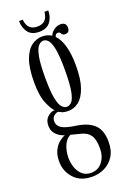

<svg xmlns="http://www.w3.org/2000/svg" viewBox="-168 -698 659 1000"><g transform="rotate(-20 161.0 -198.0)"><path d="M162 249Q96.5 249 60.5 209.5Q24.5 170 24.5 116Q24.5 79.5 37 54.8Q49.5 30 67 16Q84.5 2 99.5 -3Q92.5 -4 77.2 -12Q62 -20 48.8 -36.2Q35.5 -52.5 35.5 -79Q35.5 -110.5 54.2 -126.5Q73 -142.5 87 -143.5Q93.5 -144 94.5 -143Q79.5 -156 61.2 -198.5Q43 -241 43 -316Q43 -395.5 60.2 -441.8Q77.5 -488 105 -507.5Q132.5 -527 163.5 -527Q192.5 -527 215 -512.5Q223 -531 239.8 -542.5Q256.5 -554 274.5 -554Q306.5 -554 306.5 -524Q306.5 -497 281.5 -497Q267 -497 262.5 -507Q258 -517 247 -517Q233.5 -517 230 -500Q254 -475.5 266 -430.8Q278 -386 278 -325.5Q278 -249.5 261.8 -203.2Q245.5 -157 219 -136.2Q192.5 -115.5 161 -115.5Q138 -115.5 125.5 -121.2Q113 -127 111 -128.5Q109.5 -129.5 107 -129.5Q97.5 -129.5 84.8 -119.5Q72 -109.5 72 -90Q72 -65 94.2 -51Q116.5 -37 171.5 -29.5Q237.5 -20 269.8 11.8Q302 43.5 302 106.5Q302 155.5 281.5 187Q261 218.5 229 233.8Q197 249 162 249ZM161 -138.5Q176 -138.5 188.5 -152.5Q201 -166.5 208.5 -206.2Q216 -246 216 -323.5Q216 -397.5 208.8 -436.5Q201.5 -475.5 189.2 -490Q177 -504.5 162.5 -504.5Q147 -504.5 134 -489.8Q121 -475 113.2 -435.5Q105.5 -396 105.5 -320.5Q105.5 -244.5 113.2 -205.2Q121 -166 133.8 -152.2Q146.5 -138.5 161 -138.5ZM162 228Q202 228 225 197.5Q248 167 248 124Q248 73.5 231.5 50Q215 26.5 181 18.5Q162 14 147.8 10Q133.5 6 127 4.5Q100.5 18.5 88.5 49.5Q76.5 80.5 76.5 114.5Q76.5 141.5 85.2 167.5Q94 193.5 113 210.8Q132 228 162 228ZM159 -554.5Q117 -554.5 97.8 -580.5Q78.5 -606.5 78.5 -643.5H99Q104.5 -583.5 159 -583.5Q214.5 -583.5 219.5 -643.5H240.5Q240.5 -606.5 221 -580.5Q201.5 -554.5 159 -554.5Z"/></g></svg>

Font: Imbue 50pt Light
Style: Regular
Weight: 300
Designer: Tyler Finck
Foundry: Etcetera Type Company
Version: Version 1.102; ttfautohint (v1.8.3)